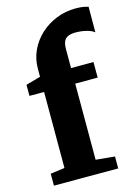

<svg xmlns="http://www.w3.org/2000/svg" viewBox="-126 -905 687 971"><g transform="rotate(-15 218.0 -419.0)"><path d="M32 0V-62.5L106.5 -72.5V-470.5H30V-528.5L106.5 -550V-592Q106.5 -643.5 127.5 -688.2Q148.5 -733 185.2 -766.5Q222 -800 269.2 -818.8Q316.5 -837.5 369 -837.5Q397 -837.5 413.2 -834Q429.5 -830.5 435.5 -828.5L435 -695Q420 -707 393.2 -713.5Q366.5 -720 338.5 -720Q313.5 -720 298.2 -713.2Q283 -706.5 276.2 -691.2Q269.5 -676 269.5 -650V-552H387V-470.5H269.5V-72L368.5 -62.5V0Z"/></g></svg>

Font: Merriweather 28pt Black
Style: Regular
Weight: 900
Version: Version 2.100